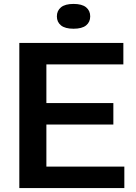

<svg xmlns="http://www.w3.org/2000/svg" viewBox="-20 -959 696 979"><path d="M78.5 0V-740H609V-630.5H216.5V-433.5H558V-324H216.5V-109.5H614V0ZM355 -812.5Q312 -812.5 291 -829.5Q270 -846.5 270 -875.5Q270 -904.5 291 -921.8Q312 -939 355 -939Q398 -939 419 -921.8Q440 -904.5 440 -875.5Q440 -846.5 419 -829.5Q398 -812.5 355 -812.5Z"/></svg>

Font: Encode Sans SemiExpanded SemiExpanded SemiBold
Style: Regular
Weight: 600
Width: 6
Designer: Multiple Designers
Foundry: Impallari Type
Version: Version 3.000; ttfautohint (v1.8.3) -l 8 -r 50 -G 200 -x 14 